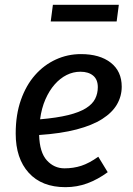

<svg xmlns="http://www.w3.org/2000/svg" viewBox="-20 -763 550 795"><path d="M484 -404Q484 -365 464.5 -331Q445 -297 403.5 -270.5Q362 -244 297 -227Q232 -210 142 -204Q144 -132 174 -99Q204 -66 247 -66Q284 -66 316.5 -76.5Q349 -87 387 -114L426 -50Q385 -20 342 -4Q299 12 251 12Q153 12 99 -47.5Q45 -107 45 -210Q45 -288 66.5 -349Q88 -410 125 -452Q162 -494 211 -516.5Q260 -539 315 -539Q393 -539 438.5 -503.5Q484 -468 484 -404ZM313 -466Q283 -466 256 -452.5Q229 -439 206.5 -413.5Q184 -388 168 -351.5Q152 -315 146 -269Q216 -275 262.5 -286.5Q309 -298 336 -315Q363 -332 374 -354Q385 -376 385 -402Q385 -434 365.5 -450Q346 -466 313 -466ZM463 -674H190L199 -743H472Z"/></svg>

Font: Yekcdsyqcyvpieeyorgstswgcgt
Style: Regular
Weight: 400
Italic angle: -8°
Designer: Carrois Corporate & Edenspiekermann
Foundry: Carrois Corporate GbR & Edenspiekermann AG
Version: Version 2.001